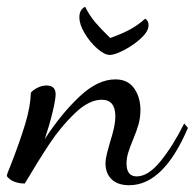

<svg xmlns="http://www.w3.org/2000/svg" viewBox="-58 -526 574 566"><path d="M253 -44Q253 -57 257.5 -74.5Q262 -92 267 -109Q273 -127 277.5 -147Q282 -167 282 -183Q282 -232 242 -232Q204 -232 162.5 -192Q121 -152 88.5 -103Q56 -54 15 15Q-2 15 -16 9.5Q-30 4 -38 -7Q-38 -12 -25 -43Q0 -107 16 -159.5Q32 -212 33 -253Q40 -261 53 -267.5Q66 -274 79 -274Q106 -274 106 -248Q106 -233 97 -195.5Q88 -158 74 -116Q122 -190 176 -241Q230 -292 282 -292Q319 -292 337.5 -265.5Q356 -239 356 -202Q356 -180 350.5 -160Q345 -140 334 -114Q325 -92 320 -76Q315 -60 315 -44Q315 -6 345 -6Q379 -6 415.5 -51Q452 -96 485 -162L496 -149Q424 20 323 20Q289 20 271 2.5Q253 -15 253 -44ZM176 -475Q176 -498 193 -506Q206 -480 223 -460Q240 -440 267 -414Q301 -426 325 -439Q349 -452 370 -471Q380 -465 380 -452Q380 -434 358 -413.5Q336 -393 308 -378.5Q280 -364 266 -364Q250 -364 228.5 -383Q207 -402 191.5 -428Q176 -454 176 -475Z"/></svg>

Font: Dancing Script
Style: Regular
Weight: 400
Designer: Pablo Impallari
Foundry: Pablo Impallari
Version: Version 2.000